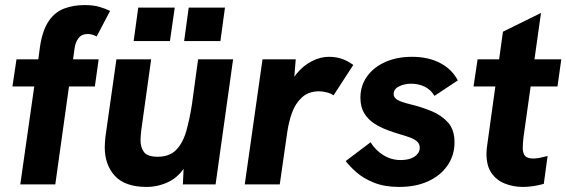

<svg xmlns="http://www.w3.org/2000/svg" viewBox="-20 -727 2233 757"><path d="M60 0 115 -386H29L45 -493H131L138 -545Q148 -609 172.5 -644.5Q197 -680 233.5 -693.5Q270 -707 313 -707Q347 -707 370 -700.5Q393 -694 414 -684L361 -583Q353 -588 343.5 -590.5Q334 -593 326 -593Q302 -593 289.5 -576.5Q277 -560 274 -536L268 -493H369L354 -386H252L198 0Z M558 10Q473 10 433 -33.5Q393 -77 393 -147Q393 -158 394 -168.5Q395 -179 396 -190L439 -493H576L537 -214Q536 -203 535 -193.5Q534 -184 534 -175Q534 -145 548 -127Q562 -109 602 -109Q648 -109 674.5 -136Q701 -163 714.5 -210.5Q728 -258 737 -317L761 -493H899L830 0H701L706 -107L722 -90Q691 -33 648 -11.5Q605 10 558 10ZM706 -565 724 -697H867L849 -565ZM507 -565 525 -697H669L650 -565Z M945 0 1015 -493H1146L1135 -359L1116 -362Q1124 -405 1149.5 -436.5Q1175 -468 1209 -485.5Q1243 -503 1276 -503Q1304 -503 1326.5 -495.5Q1349 -488 1373 -471L1295 -351Q1286 -358 1269.5 -362.5Q1253 -367 1238 -367Q1197 -367 1171 -343.5Q1145 -320 1131.5 -283Q1118 -246 1112 -202L1083 0Z M1553 10Q1496 10 1454 -7Q1412 -24 1385 -48Q1358 -72 1343 -92L1441 -166Q1461 -134 1492 -115Q1523 -96 1559 -96Q1584 -96 1600.5 -102.5Q1617 -109 1626 -120Q1635 -131 1635 -144Q1635 -159 1625 -168.5Q1615 -178 1597.5 -184.5Q1580 -191 1559 -197Q1535 -204 1508 -214Q1481 -224 1456.5 -239.5Q1432 -255 1416.5 -280Q1401 -305 1401 -342Q1401 -389 1427 -425.5Q1453 -462 1499 -482.5Q1545 -503 1604 -503Q1669 -503 1715.5 -478.5Q1762 -454 1785 -410L1693 -349Q1678 -374 1654 -385.5Q1630 -397 1601 -397Q1575 -397 1553.5 -386.5Q1532 -376 1532 -356Q1532 -342 1547.5 -333Q1563 -324 1601 -315Q1642 -305 1681 -289Q1720 -273 1746 -244.5Q1772 -216 1772 -166Q1772 -114 1744 -74Q1716 -34 1667.5 -12Q1619 10 1553 10Z M2042 10Q2004 10 1971 -3Q1938 -16 1918 -44.5Q1898 -73 1898 -121Q1898 -130 1899 -140.5Q1900 -151 1903 -170L1963 -602L2113 -676L2044 -186Q2043 -177 2042 -165.5Q2041 -154 2041 -144Q2041 -123 2050 -112.5Q2059 -102 2083 -102Q2096 -102 2109.5 -105Q2123 -108 2139 -112L2124 -2Q2102 4 2081.5 7Q2061 10 2042 10ZM1847 -386 1863 -493H2193L2178 -386Z"/></svg>

Font: Hanken Grotesk ExtraBold
Style: Italic
Weight: 800
Italic angle: -8°
Designer: Alfredo Marco Pradil
Foundry: Hanken Design Co.
Version: Version 3.013